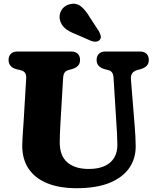

<svg xmlns="http://www.w3.org/2000/svg" viewBox="-20 -971 822 1010"><path d="M593.4 -303.4 577.4 -560.6Q576.4 -579.9 569.5 -589.5Q562.7 -599.1 548.4 -602.6L530.4 -607.2Q510.2 -612.8 499.2 -624.6Q488.2 -636.4 488.2 -656Q488.2 -676 500.3 -688Q512.4 -700 534.8 -700H716.2Q738.7 -700 750.7 -688Q762.8 -676 762.8 -656Q762.8 -636.4 751.8 -625Q740.8 -613.6 720.6 -607.6L702.6 -602.6Q684.3 -597.4 675.7 -585.7Q667.1 -573.9 668.8 -552.6L688.8 -304.2Q691 -278.6 692.2 -254Q693.5 -229.4 693.8 -202.8Q694.5 -138.5 660.7 -88.4Q627 -38.4 557.8 -9.7Q488.7 19 382.8 19Q291.1 19 227.1 -7.6Q163.1 -34.1 129.8 -84.4Q96.5 -134.8 97 -206.4Q97.1 -220.5 98.4 -243.2Q99.6 -265.9 101.3 -288.8Q103 -311.8 104 -327.4L117.8 -558.6Q118.8 -578 111.5 -588.2Q104.1 -598.3 85.3 -602.6L67.3 -606.8Q25.1 -617.6 25.1 -656Q25.1 -676 37.2 -688Q49.3 -700 71.7 -700H354.5Q377 -700 389 -688Q401.1 -676 401.1 -656Q401.1 -636.4 390.1 -625Q379.1 -613.6 358.9 -607.6L340.9 -602.6Q326.8 -599 319.9 -589.1Q313 -579.1 312 -560L297.8 -320.4Q296.2 -291.5 295.3 -267.5Q294.5 -243.5 294.2 -225.6Q293.5 -152.2 333.8 -117.2Q374.2 -82.2 447 -82.2Q496.6 -82.2 530.3 -97.6Q564.1 -113.1 581 -141.8Q598 -170.6 597.4 -210.4Q597.1 -243.9 595.7 -264.4Q594.4 -285 593.4 -303.4ZM452.2 -880.2 500.6 -805.9Q507.1 -794.1 509.8 -782.9Q512.6 -771.8 505.3 -762Q498.5 -753.5 485.8 -752Q473.1 -750.6 461 -755.3L377.3 -791.7Q340.9 -806 322 -822.2Q303.1 -838.4 295.7 -863.9Q288.6 -890 301.9 -915Q315.3 -940.1 345.1 -948.4Q380.7 -957.7 405.7 -937.5Q430.7 -917.3 452.2 -880.2Z"/></svg>

Font: Fraunces SuperSoft 9pt
Style: Regular
Weight: 900
Version: Version 1.000;[b76b70a41]